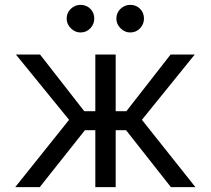

<svg xmlns="http://www.w3.org/2000/svg" viewBox="-20 -770 867 790"><path d="M42.6 0 264.2 -277 45.5 -545.5H144.9L326.7 -312.5H372.2V-545.5H456V-312.5H500L681.8 -545.5H781.2L563.9 -277L784.1 0H683.2L498.6 -234.4H456V0H372.2V-234.4H329.5L143.5 0ZM311.1 -636.4Q288.7 -636.4 271.5 -653.6Q254.3 -670.8 254.3 -693.2Q254.3 -717.7 271.5 -733.8Q288.7 -750 311.1 -750Q335.6 -750 351.7 -733.8Q367.9 -717.7 367.9 -693.2Q367.9 -670.8 351.7 -653.6Q335.6 -636.4 311.1 -636.4ZM515.6 -636.4Q493.3 -636.4 476 -653.6Q458.8 -670.8 458.8 -693.2Q458.8 -717.7 476 -733.8Q493.3 -750 515.6 -750Q540.1 -750 556.3 -733.8Q572.4 -717.7 572.4 -693.2Q572.4 -670.8 556.3 -653.6Q540.1 -636.4 515.6 -636.4Z"/></svg>

Font: InterMG
Style: Regular
Weight: 400
Designer: Rasmus Andersson
Foundry: rsms
Version: Version 3.019;December 26, 2023;FontCreator 15.0.0.2955 64-b